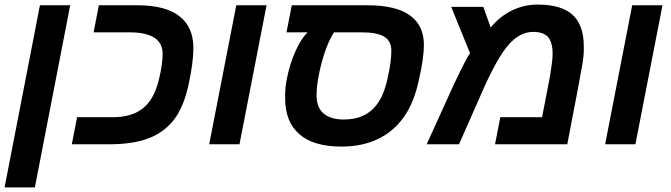

<svg xmlns="http://www.w3.org/2000/svg" viewBox="-22 -629 2925 837"><path d="M152 -606H284L130 188H-2Z M291 0 314 -118H469Q554 -118 602.5 -158Q651 -198 671 -283Q687 -350 687 -394Q687 -488 543 -488H386L409 -606H578Q699 -606 760 -558.5Q821 -511 821 -420Q821 -356 800 -260Q779 -163 737 -108Q695 -53 627 -26.5Q559 0 453 0Z M1008 -606H1140L1022 0H890Z M1227 -488 1250 -606H1580Q1704 -606 1765 -562Q1826 -518 1826 -433Q1826 -377 1804 -280Q1783 -181 1738 -118Q1693 -55 1624.5 -22.5Q1556 10 1466 10Q1345 10 1283 -44Q1221 -98 1221 -201V-214Q1221 -248 1229 -288Q1237 -328 1250.5 -366.5Q1264 -405 1282 -437.5Q1300 -470 1319 -488ZM1434 -488Q1417 -462 1401 -421Q1393 -400 1385.5 -374.5Q1378 -349 1372 -322Q1366 -295 1362 -267.5Q1358 -240 1358 -214Q1358 -160 1389 -134Q1420 -108 1477 -108Q1581 -108 1630 -187Q1656 -228 1669 -294Q1684 -361 1684 -408Q1684 -450 1653 -469Q1622 -488 1556 -488Z M2322 -609Q2425 -609 2474 -564.5Q2523 -520 2523 -426Q2523 -416 2523 -406.5Q2523 -397 2522 -389Q2521 -381 2520 -371Q2519 -361 2517 -350Q2514 -327 2451 0H2136L2159 -118H2341L2376 -298Q2381 -330 2384 -354Q2387 -378 2387 -394Q2387 -445 2367 -467.5Q2347 -490 2302 -490Q2245 -490 2196 -435Q2147 -380 2084 -238L1979 0H1838L1953 -253Q1961 -270 1970 -289Q1979 -308 1990 -330Q2001 -352 2010 -369Q2019 -386 2027 -397L1945 -599H2085L2117 -509Q2156 -557 2209 -583Q2262 -609 2322 -609Z M2734 -606H2866L2748 0H2616Z"/></svg>

Font: Libra Sans Modern
Style: Bold Italic
Weight: 700
Italic angle: -12°
Foundry: Stefan Peev, Context Ltd
Version: Version 1.000